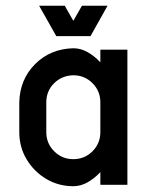

<svg xmlns="http://www.w3.org/2000/svg" viewBox="-20 -641 509 666"><path d="M328.1 -286.1Q328.1 -325.2 300.8 -352.5Q273.4 -379.9 234.4 -379.9Q194.3 -378.9 167.5 -352.1Q140.6 -325.2 140.6 -286.1V-182.6Q140.6 -143.6 168 -116.2Q195.3 -88.9 234.4 -88.9Q273.4 -88.9 300.8 -116.2Q328.1 -143.6 328.1 -182.6ZM328.1 -468.8H421.9V0H328.1V-43.9Q307.1 -21.5 283.4 -8.3Q259.8 4.9 234.4 4.9Q182.6 4.9 140.1 -20.5Q97.7 -45.9 72.3 -88.4Q46.9 -130.9 46.9 -182.6V-286.1Q48.8 -365.7 101.8 -418.7Q154.8 -471.7 234.4 -473.6Q259.8 -473.6 283.4 -460.4Q307.1 -447.3 328.1 -424.8ZM175.3 -515.6 115.7 -621.1H204.6L234.4 -568.8L264.2 -621.1H353L293.9 -515.6Z"/></svg>

Font: Lambda
Style: Regular
Weight: 400
Designer: GGBotNet
Version: 0.22